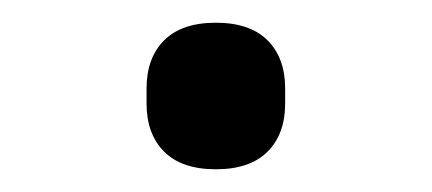

<svg xmlns="http://www.w3.org/2000/svg" viewBox="-20 -404 380 169"><path d="M109 -313V-326Q109 -353 124.5 -368.5Q140 -384 170 -384Q200 -384 215.5 -368.5Q231 -353 231 -326V-313Q231 -286 215.5 -270.5Q200 -255 170 -255Q140 -255 124.5 -270.5Q109 -286 109 -313Z"/></svg>

Font: IBM Plex Sans JP
Style: Regular
Weight: 400
Designer: Mike Abbink; Paul van der Laan; Pieter van Rosmalen; Wujin Sim; Yejin Wi; Jinhee Kim; Boomi Park; Yona Kim; Kichan Ma
Foundry: Sandoll Inc.
Version: Version 1.000